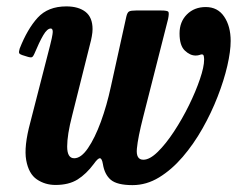

<svg xmlns="http://www.w3.org/2000/svg" viewBox="-20 -552 724 586"><path d="M40 -403.5Q63.5 -463.5 95 -498Q126.5 -532.5 182.5 -532.5Q219.5 -532.5 241 -515.8Q262.5 -499 262.5 -463Q262.5 -453.5 260.2 -441Q258 -428.5 255 -418L200 -198.5Q185 -140.5 185 -104.8Q185 -69 206.5 -69Q227.5 -69 248.5 -99.8Q269.5 -130.5 287.8 -180.2Q306 -230 318.5 -288L365.5 -501Q368.5 -514 374 -517Q379.5 -520 395.5 -520H471Q491.5 -520 494 -515.8Q496.5 -511.5 493 -494L417 -195Q401 -132.5 397.8 -98.5Q394.5 -64.5 417.5 -64.5Q437 -64.5 461.5 -88.5Q486 -112.5 511 -150.5Q536 -188.5 556.8 -230.8Q577.5 -273 590.2 -310.5Q603 -348 603 -370Q603 -375 602 -380.5Q601 -386 596 -386Q593.5 -386 588.8 -384.2Q584 -382.5 577 -382.5Q560 -382.5 544 -397.8Q528 -413 528 -450Q528 -485.5 550.5 -508Q573 -530.5 608 -530.5Q644.5 -530.5 664.2 -501.2Q684 -472 684 -427Q684 -395.5 673.8 -351Q663.5 -306.5 644.2 -257Q625 -207.5 598 -159.8Q571 -112 537.5 -73Q504 -34 465.5 -10.5Q427 13 384.5 13Q337.5 13 318.2 -3.2Q299 -19.5 294 -51.5Q291 -69 284.8 -69Q278.5 -69 266.5 -52Q243.5 -21 216.8 -4.2Q190 12.5 149.5 12.5Q117.5 12.5 92.5 -4.5Q67.5 -21.5 60 -63Q52.5 -104.5 72.5 -178.5L133 -414Q135 -420.5 138 -435.2Q141 -450 141 -454.5Q141 -465 135 -465Q124 -465 112 -444.5Q100 -424 84.5 -387Q81.5 -380 78 -377.8Q74.5 -375.5 63.5 -379L47.5 -384Q40 -386.5 38.5 -390Q37 -393.5 40 -403.5Z"/></svg>

Font: Besley* Condensed Semi
Style: Italic
Weight: 600
Width: 3
Italic angle: -13°
Designer: Owen Earl
Foundry: indestructible type*
Version: Version 3.000; ttfautohint (v1.8.3)